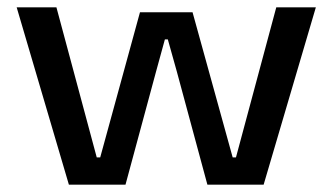

<svg xmlns="http://www.w3.org/2000/svg" viewBox="-20 -504 908 524"><path d="M168 0 25.5 -484H134L244 -74.5H253.5L362 -470.5H505.5L615 -74.5H624L734 -484H842L699.5 0H546L462.5 -309L438 -396.5H430L406 -309L322.5 0Z"/></svg>

Font: Anek Gujarati SemiExpanded Medium
Style: Regular
Weight: 500
Width: 6
Designer: Mrunmayee Ghaisas (Gujarati), Yesha Goshar (Latin)
Foundry: Ek Type
Version: Version 1.003